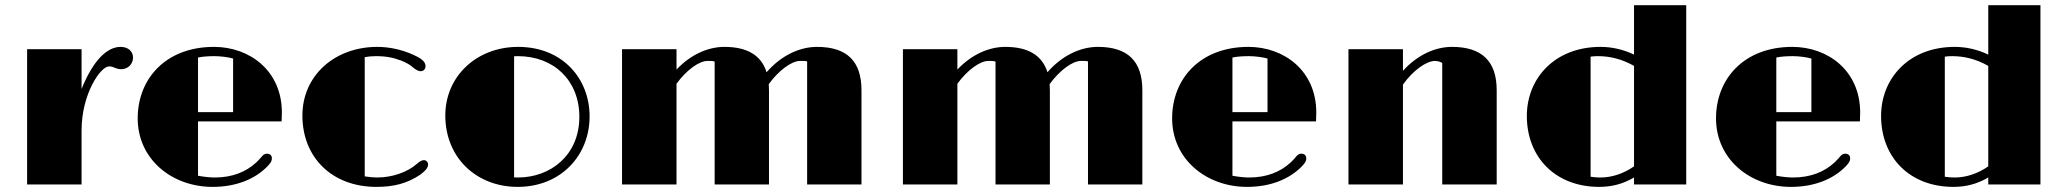

<svg xmlns="http://www.w3.org/2000/svg" viewBox="-20 -711 7959 740"><path d="M84.5 0H294.4V-208.5C294.4 -348.6 367.2 -455.1 400.4 -455.1C408.7 -455.1 415.5 -453.1 422.9 -449.7C434.6 -444.8 439.9 -444.3 447.8 -444.3C470.2 -444.3 492.7 -461.4 492.7 -489.3C492.7 -513.2 473.6 -530.3 444.8 -530.3C393.1 -530.3 339.4 -479.5 294.4 -368.2V-521.5H84.5Z M510.7 -254.9C510.7 -97.2 642.6 9.3 799.3 9.3C892.6 9.3 963.9 -22 1010.7 -69.8C1024.9 -84.5 1027.8 -91.3 1027.8 -101.1C1027.8 -111.8 1020.5 -118.7 1008.8 -118.7C999.5 -118.7 994.1 -114.7 984.9 -103C980.5 -97.7 974.1 -91.3 967.8 -85C928.7 -48.8 876 -26.9 807.6 -26.9C791.5 -26.9 765.1 -29.3 743.2 -33.7V-243.2H1065.4C1065.9 -255.4 1066.4 -267.1 1066.4 -278.3C1065.9 -438.5 942.4 -530.3 804.7 -530.3C618.2 -530.3 510.7 -406.7 510.7 -254.9ZM743.2 -278.8V-489.3C760.3 -493.2 786.1 -494.6 806.2 -494.6C828.1 -494.6 858.4 -491.2 878.4 -485.4V-278.8Z M1145.5 -265.6C1145.5 -105 1258.8 9.3 1430.7 9.3C1498 9.3 1548.8 -3.9 1599.6 -37.6C1621.1 -53.7 1629.9 -65.4 1629.9 -77.1C1629.9 -87.9 1621.1 -93.8 1615.2 -93.8C1605 -93.8 1598.6 -89.8 1585 -78.1C1549.8 -47.4 1492.2 -26.9 1433.1 -26.9C1420.9 -26.9 1402.8 -28.3 1385.7 -31.2V-490.7C1398.9 -493.2 1412.6 -494.6 1429.2 -494.6C1469.2 -494.6 1496.1 -488.8 1527.3 -477.1C1545.9 -469.7 1563 -460 1575.7 -447.8C1586.9 -439.9 1593.8 -436.5 1602.1 -436.5C1611.3 -436.5 1620.1 -443.8 1620.1 -456.5C1620.1 -475.6 1597.7 -489.3 1570.3 -501C1525.9 -521 1477.1 -530.3 1434.1 -530.3C1270.5 -530.3 1145.5 -420.4 1145.5 -265.6Z M1696.3 -266.1C1696.3 -101.6 1817.9 9.3 1975.1 9.3C2142.6 9.3 2252.4 -112.8 2252.4 -262.2C2252.4 -409.2 2147 -530.3 1977.1 -530.3C1815.4 -530.3 1696.3 -415.5 1696.3 -266.1ZM1961.4 -27.3V-494.1C1965.8 -494.6 1970.7 -494.6 1975.6 -494.6C2114.7 -494.6 2212.9 -400.9 2212.9 -260.7C2212.9 -112.3 2101.6 -26.9 1976.1 -26.9C1971.7 -26.9 1966.8 -26.9 1961.4 -27.3Z M2377.4 0H2587.4V-388.2C2625.5 -440.9 2674.8 -476.1 2706.1 -476.1C2716.8 -476.1 2727.5 -476.6 2734.4 -473.6V0H2943.8V-363.3C2943.8 -371.1 2943.4 -378.9 2942.9 -386.7C2981.4 -439.9 3031.2 -476.1 3063 -476.1C3073.2 -476.1 3084 -477.1 3090.8 -474.1V0H3300.3V-363.3C3300.3 -474.6 3244.6 -530.3 3128.9 -530.3C3061 -530.3 2990.2 -496.6 2934.6 -432.6C2914.1 -497.6 2860.4 -530.3 2772 -530.3C2708 -530.3 2641.1 -500 2587.4 -442.9V-521.5H2377.4Z M3460 0H3669.9V-388.2C3708 -440.9 3757.3 -476.1 3788.6 -476.1C3799.3 -476.1 3810.1 -476.6 3816.9 -473.6V0H4026.4V-363.3C4026.4 -371.1 4025.9 -378.9 4025.4 -386.7C4064 -439.9 4113.8 -476.1 4145.5 -476.1C4155.8 -476.1 4166.5 -477.1 4173.3 -474.1V0H4382.8V-363.3C4382.8 -474.6 4327.1 -530.3 4211.4 -530.3C4143.6 -530.3 4072.8 -496.6 4017.1 -432.6C3996.6 -497.6 3942.9 -530.3 3854.5 -530.3C3790.5 -530.3 3723.6 -500 3669.9 -442.9V-521.5H3460Z M4497.6 -254.9C4497.6 -97.2 4629.4 9.3 4786.1 9.3C4879.4 9.3 4950.7 -22 4997.6 -69.8C5011.7 -84.5 5014.6 -91.3 5014.6 -101.1C5014.6 -111.8 5007.3 -118.7 4995.6 -118.7C4986.3 -118.7 4981 -114.7 4971.7 -103C4967.3 -97.7 4960.9 -91.3 4954.6 -85C4915.5 -48.8 4862.8 -26.9 4794.4 -26.9C4778.3 -26.9 4752 -29.3 4730 -33.7V-243.2H5052.2C5052.7 -255.4 5053.2 -267.1 5053.2 -278.3C5052.7 -438.5 4929.2 -530.3 4791.5 -530.3C4605 -530.3 4497.6 -406.7 4497.6 -254.9ZM4730 -278.8V-489.3C4747.1 -493.2 4772.9 -494.6 4793 -494.6C4814.9 -494.6 4845.2 -491.2 4865.2 -485.4V-278.8Z M5177.2 0H5387.2V-384.8C5425.8 -439.9 5478 -476.1 5510.3 -476.1C5521 -476.1 5531.7 -472.7 5538.6 -468.3V0H5748.5V-363.3C5748.5 -474.6 5691.9 -530.3 5576.2 -530.3C5510.3 -530.3 5441.9 -498.5 5387.2 -438V-521.5H5177.2Z M5864.7 -264.2C5864.7 -104 5975.6 9.3 6143.6 9.3C6190.4 9.3 6234.9 -1.5 6277.8 -26.9V0H6479V-690.9H6277.8V-500.5C6236.8 -520.5 6191.4 -530.3 6148.9 -530.3C5970.7 -530.3 5864.7 -407.7 5864.7 -264.2ZM6110.4 -29.8V-492.7C6119.6 -494.1 6129.4 -494.6 6139.2 -494.6C6186 -494.6 6232.4 -482.9 6277.8 -457V-69.8C6237.3 -41.5 6191.9 -26.9 6148.4 -26.9C6136.2 -26.9 6122.1 -27.8 6110.4 -29.8Z M6593.8 -254.9C6593.8 -97.2 6725.6 9.3 6882.3 9.3C6975.6 9.3 7046.9 -22 7093.8 -69.8C7107.9 -84.5 7110.8 -91.3 7110.8 -101.1C7110.8 -111.8 7103.5 -118.7 7091.8 -118.7C7082.5 -118.7 7077.1 -114.7 7067.9 -103C7063.5 -97.7 7057.1 -91.3 7050.8 -85C7011.7 -48.8 6959 -26.9 6890.6 -26.9C6874.5 -26.9 6848.1 -29.3 6826.2 -33.7V-243.2H7148.4C7148.9 -255.4 7149.4 -267.1 7149.4 -278.3C7148.9 -438.5 7025.4 -530.3 6887.7 -530.3C6701.2 -530.3 6593.8 -406.7 6593.8 -254.9ZM6826.2 -278.8V-489.3C6843.3 -493.2 6869.1 -494.6 6889.2 -494.6C6911.1 -494.6 6941.4 -491.2 6961.4 -485.4V-278.8Z M7230 -264.2C7230 -104 7340.8 9.3 7508.8 9.3C7555.7 9.3 7600.1 -1.5 7643.1 -26.9V0H7844.2V-690.9H7643.1V-500.5C7602.1 -520.5 7556.6 -530.3 7514.2 -530.3C7335.9 -530.3 7230 -407.7 7230 -264.2ZM7475.6 -29.8V-492.7C7484.9 -494.1 7494.6 -494.6 7504.4 -494.6C7551.3 -494.6 7597.7 -482.9 7643.1 -457V-69.8C7602.5 -41.5 7557.1 -26.9 7513.7 -26.9C7501.5 -26.9 7487.3 -27.8 7475.6 -29.8Z"/></svg>

Font: Limelight
Style: Regular
Weight: 400
Designer: Nicole Fally
Foundry: Nicole Fally
Version: Version 1.002